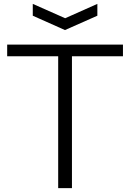

<svg xmlns="http://www.w3.org/2000/svg" viewBox="-20 -970 671 990"><path d="M149 -950 316 -876 482 -950V-889L315 -815L149 -889ZM280 -680H17V-740H614V-680H351V0H280Z"/></svg>

Font: Encode Sans Wide
Style: Light
Weight: 300
Designer: Pablo Impallari, Andres Torresi
Foundry: Pablo Impallari, Andres Torresi
Version: Version 1.000; ttfautohint (v1.00) -l 8 -r 50 -G 200 -x 14 -